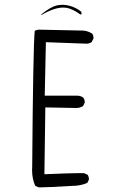

<svg xmlns="http://www.w3.org/2000/svg" viewBox="-20 -808 540 815"><path d="M155.3 -744.1Q209.5 -775.9 248.5 -775.9Q263.2 -775.9 275.4 -771.5Q298.3 -763.2 320.8 -746.6Q321.3 -746.6 322.3 -746.6Q323.2 -746.6 324.2 -747.1Q325.7 -747.6 326.7 -748L324.7 -758.3Q303.2 -775.9 276.4 -783.2Q260.3 -787.6 246.3 -787.6Q232.4 -787.6 220.5 -784.9Q208.5 -782.2 191.9 -772.7Q175.3 -763.2 155.3 -747.1Q155.3 -745.6 155.3 -744.1ZM150.4 -12.7Q182.1 -12.7 286.6 -19H287.1Q321.8 -19 350.6 -31.7L356.9 -44.4Q357.4 -45.9 357.4 -46.9Q357.4 -58.1 352.1 -65.9L337.4 -72.8Q330.6 -73.2 319.8 -73.2Q279.3 -73.2 168.5 -68.4L172.4 -352.1L304.2 -349.6Q319.8 -349.6 332.5 -357.9L339.4 -371.6Q339.8 -373 339.8 -375.2Q339.8 -377.4 338.9 -381.3Q337.9 -388.2 333.5 -393.6Q322.3 -401.9 307.6 -401.9Q305.2 -401.9 302.2 -401.9H169.9L174.8 -628.9L346.2 -622.6Q359.9 -622.6 369.1 -629.4L376.5 -644Q377 -645.5 377 -646.5Q377 -658.2 371.1 -665.5Q353 -676.8 332.5 -678.2L147 -682.1Q135.7 -682.1 127.4 -676.8Q120.6 -610.4 116.7 -102.5V-101.6Q116.2 -93.3 116.2 -85.4Q116.2 -49.3 129.4 -19.5L142.1 -13.2Q145.5 -12.7 150.4 -12.7Z"/></svg>

Font: NaikaiFont
Style: ExtraLight
Weight: 200
Version: Version 1.89